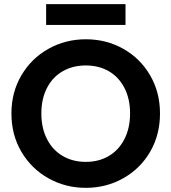

<svg xmlns="http://www.w3.org/2000/svg" viewBox="-20 -897 825 924"><path d="M393 7Q295 7 213 -39Q131 -85 83 -166.5Q35 -248 35 -351Q35 -453 83 -534.5Q131 -616 213 -662Q295 -708 393 -708Q492 -708 573.5 -662Q655 -616 702.5 -534.5Q750 -453 750 -351Q750 -248 702.5 -166.5Q655 -85 573 -39Q491 7 393 7ZM393 -118Q456 -118 504 -146.5Q552 -175 579 -228Q606 -281 606 -351Q606 -421 579 -473.5Q552 -526 504 -554Q456 -582 393 -582Q330 -582 281.5 -554Q233 -526 206 -473.5Q179 -421 179 -351Q179 -281 206 -228Q233 -175 281.5 -146.5Q330 -118 393 -118ZM584 -877V-777H202V-877Z"/></svg>

Font: MSTAGE SemiBold
Style: Regular
Weight: 600
Designer: Ninad Kale (Devanagari), Jonny Pinhorn (Latin)
Foundry: Indian Type Foundry
Version: 4.004